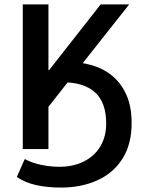

<svg xmlns="http://www.w3.org/2000/svg" viewBox="-20 -674 641 868"><path d="M83 0V-654H199V-357H202L435 -654H564L348 -381L199 -191V0ZM255 174Q195 174 144.5 163Q94 152 56 126L92 45Q123 62 165 71Q207 80 248 80Q311 80 359 56Q407 32 433.5 -12Q460 -56 460 -116Q460 -211 409.5 -256.5Q359 -302 263 -302L286 -394Q345 -394 397.5 -378.5Q450 -363 489.5 -329.5Q529 -296 552 -244Q575 -192 575 -117Q575 -22 534 43Q493 108 420.5 141Q348 174 255 174Z"/></svg>

Font: Source Sans 3 SemiBold
Style: Regular
Weight: 600
Designer: Paul D. Hunt
Foundry: Adobe
Version: Version 3.046;hotconv 1.0.118;makeotfexe 2.5.65603